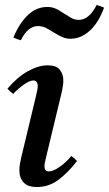

<svg xmlns="http://www.w3.org/2000/svg" viewBox="-20 -741 439 773"><path d="M267 -113Q280 -104 290 -93Q256 -48 216.5 -18Q177 12 129 12Q92 12 75 -6.5Q58 -25 58 -56Q58 -67 60 -79.5Q62 -92 65 -105L125 -355Q132 -384 132 -393Q132 -417 114 -417Q100 -417 77.5 -401.5Q55 -386 33 -363Q26 -368 20.5 -373Q15 -378 10 -384Q50 -431 92.5 -454.5Q135 -478 172 -478Q206 -478 220.5 -460.5Q235 -443 235 -417Q235 -408 233.5 -397.5Q232 -387 230 -376L166 -110Q165 -103 162 -92.5Q159 -82 159 -72Q159 -63 163 -57Q167 -51 177 -51Q194 -51 220 -69Q246 -87 267 -113ZM369 -721Q377 -719 384.5 -716Q392 -713 399 -710Q376 -648 340.5 -616.5Q305 -585 264 -585Q248 -585 234 -590.5Q220 -596 202 -607Q180 -621 165 -628.5Q150 -636 133 -636Q92 -636 64 -579Q50 -582 34 -590Q58 -648 92.5 -680.5Q127 -713 170 -713Q187 -713 201 -707.5Q215 -702 231 -691Q249 -680 264 -670.5Q279 -661 297 -661Q339 -661 369 -721Z"/></svg>

Font: Tiro Devanagari Marathi
Style: Italic
Weight: 400
Italic angle: -11°
Designer: Devanagari: John Hudson & Fiona Ross, assisted by Paul Hanslow. Latin: John Hudson with Paul Hanslow, assisted by Kaja S
Foundry: Tiro Typeworks Ltd.
Version: Version 1.52